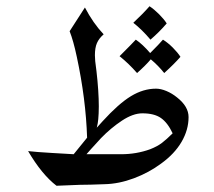

<svg xmlns="http://www.w3.org/2000/svg" viewBox="-20 -592 684 615"><path d="M496 -68Q457 -39 409 -21Q361 -3 315 -2Q265 0 236 0L161 3Q114 -33 70 -108Q96 -105 147.5 -102Q199 -99 216 -98L259 -151Q255 -275 226 -410Q215 -462 203 -492L252 -568Q278 -518 312 -482Q297 -469 290.5 -454Q284 -439 284 -415L285 -396Q294 -330 296 -276Q297 -250 296 -229Q295 -208 293 -197Q291 -186 290 -183L309 -204Q360 -260 399.5 -284Q439 -308 480 -308Q495 -308 513 -300.5Q531 -293 547 -280Q584 -251 584 -217Q584 -176 561.5 -137.5Q539 -99 496 -68ZM436 -229Q406 -229 370.5 -205.5Q335 -182 303 -149Q305 -151 272 -115L257 -98H368Q417 -98 461 -114Q484 -123 499 -134.5Q514 -146 533 -165Q517 -199 495.5 -214Q474 -229 436 -229ZM407 -519Q438 -548 459 -572Q474 -562 489.5 -546.5Q505 -531 514 -517Q490 -489 462 -465Q435 -497 407 -519ZM558 -410Q539 -388 506 -358Q487 -382 463 -402Q447 -383 419 -358Q393 -388 363 -412Q401 -450 415 -465Q437 -450 461 -422Q491 -452 502 -465Q518 -455 533.5 -439.5Q549 -424 558 -410Z"/></svg>

Font: Mirza
Style: Regular
Weight: 400
Designer: Arabic design by Kourosh Beigpour, Latin design by Eduardo Tunni, engineering by Lasse Fister
Version: Version 1.000